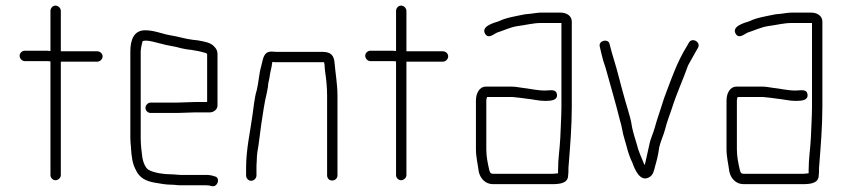

<svg xmlns="http://www.w3.org/2000/svg" viewBox="-20 -633 3003 685"><path d="M160 -594V-451C153 -452 147 -452 140 -452H68C59 -452 50 -444 50 -434C50 -424 59 -415 68 -415H140C146 -415 153 -415 160 -414V-8C160 1 168 10 178 10C188 10 197 1 197 -8V-413H327C337 -413 346 -422 346 -432C346 -442 337 -450 327 -450H197V-594C197 -604 188 -613 178 -613C168 -613 160 -604 160 -594Z M593 -11C564 -11 532 -16 512 -26C499 -32 491 -54 488 -70C485 -93 482 -115 482 -142V-449C482 -457 486 -478 488 -484C488 -487 495 -488 498 -488C519 -488 536 -481 555 -477C578 -470 604 -468 626 -461L646 -457C651 -456 657 -456 663 -455L680 -452C689 -451 706 -446 714 -444C715 -444 719 -441 719 -439V-269H674C661 -269 627 -267 612 -267H517C508 -267 499 -258 499 -248C499 -238 508 -230 517 -230H612C626 -230 661 -232 674 -232H728C742 -232 756 -242 756 -257V-440C756 -449 753 -458 746 -465C732 -482 711 -484 686 -489L668 -491C641 -494 615 -503 588 -507C558 -512 531 -525 498 -525C457 -525 445 -490 445 -449V-142C445 -131 446 -120 447 -110C449 -76 452 -49 465 -26C477 1 501 14 534 19C553 22 570 26 593 26C604 26 612 28 623 28H715C724 28 729 29 735 31C757 37 768 -1 745 -4C737 -7 727 -9 715 -9H623C613 -9 604 -11 593 -11Z M895 -7V-34C895 -39 895 -48 896 -59C896 -70 897 -80 898 -89C904 -120 907 -156 912 -189C918 -226 923 -267 932 -302L936 -324C936 -337 941 -349 942 -360C944 -376 949 -391 951 -408C951 -409 951 -410 952 -412C959 -411 965 -411 972 -411H1136C1137 -408 1137 -405 1138 -402C1138 -394 1139 -386 1140 -377C1144 -350 1147 -322 1147 -292V-8C1147 3 1154 11 1165 11C1176 11 1184 3 1184 -8V-292C1184 -331 1177 -370 1174 -405C1172 -436 1161 -448 1129 -448H972C965 -448 958 -448 951 -449C919 -450 919 -423 912 -397C904 -371 903 -339 896 -311C888 -286 885 -251 881 -224C873 -163 858 -102 858 -34V-7C858 3 866 12 876 12C886 12 895 3 895 -7Z M1393 -594V-451C1386 -452 1380 -452 1373 -452H1301C1292 -452 1283 -444 1283 -434C1283 -424 1292 -415 1301 -415H1373C1379 -415 1386 -415 1393 -414V-8C1393 1 1401 10 1411 10C1421 10 1430 1 1430 -8V-413H1560C1570 -413 1579 -422 1579 -432C1579 -442 1570 -450 1560 -450H1430V-594C1430 -604 1421 -613 1411 -613C1401 -613 1393 -604 1393 -594Z M1678 -274V-101C1678 -72 1685 -46 1688 -21C1693 3 1711 24 1739 24H1949C1978 24 2007 21 2007 -8C2008 -15 2008 -21 2008 -27C2008 -32 2008 -39 2009 -46C2014 -110 2020 -181 2020 -252V-556C2020 -576 2002 -588 1980 -588H1910C1896 -588 1885 -585 1873 -584L1853 -582C1819 -575 1785 -570 1759 -557C1739 -551 1695 -538 1711 -512C1723 -493 1742 -512 1754 -517C1777 -524 1800 -536 1827 -540C1853 -543 1882 -551 1910 -551H1983V-252C1983 -217 1980 -176 1979 -142C1977 -100 1971 -68 1971 -27V-15C1968 -14 1965 -14 1963 -14C1959 -13 1954 -13 1949 -13H1739C1729 -13 1727 -20 1725 -29C1720 -51 1715 -74 1715 -101V-274C1715 -279 1716 -283 1718 -287H1800C1805 -287 1811 -287 1817 -286L1836 -284C1843 -283 1850 -282 1858 -281C1881 -279 1901 -273 1925 -273C1946 -273 1970 -275 1967 -296C1964 -317 1943 -310 1924 -310C1896 -310 1869 -317 1841 -320L1821 -323C1814 -324 1807 -324 1800 -324H1714C1690 -324 1678 -300 1678 -274Z M2120 -466C2124 -450 2127 -434 2132 -417L2140 -393C2157 -331 2177 -264 2192 -203C2198 -186 2202 -154 2208 -137L2216 -109C2220 -92 2229 -66 2236 -53C2244 -30 2263 17 2295 0C2309 -7 2313 -21 2317 -39C2320 -51 2321 -51 2325 -69C2328 -81 2330 -94 2332 -108C2338 -133 2347 -149 2353 -172C2358 -194 2370 -225 2377 -246C2394 -300 2417 -349 2435 -400C2446 -419 2452 -431 2463 -450L2470 -462C2482 -483 2449 -501 2438 -481L2431 -469C2412 -438 2398 -409 2384 -374C2379 -362 2379 -361 2373 -346C2362 -315 2351 -291 2341 -257C2334 -234 2323 -204 2317 -181C2311 -157 2301 -141 2296 -114L2288 -78C2285 -65 2283 -55 2281 -47C2280 -46 2280 -45 2280 -44L2277 -50C2269 -70 2257 -95 2252 -118C2246 -139 2240 -155 2235 -179C2231 -206 2227 -218 2220 -242L2210 -276C2202 -304 2194 -334 2186 -365C2175 -408 2165 -434 2155 -475C2152 -497 2113 -489 2120 -466Z M2572 -274V-101C2572 -72 2579 -46 2582 -21C2587 3 2605 24 2633 24H2843C2872 24 2901 21 2901 -8C2902 -15 2902 -21 2902 -27C2902 -32 2902 -39 2903 -46C2908 -110 2914 -181 2914 -252V-556C2914 -576 2896 -588 2874 -588H2804C2790 -588 2779 -585 2767 -584L2747 -582C2713 -575 2679 -570 2653 -557C2633 -551 2589 -538 2605 -512C2617 -493 2636 -512 2648 -517C2671 -524 2694 -536 2721 -540C2747 -543 2776 -551 2804 -551H2877V-252C2877 -217 2874 -176 2873 -142C2871 -100 2865 -68 2865 -27V-15C2862 -14 2859 -14 2857 -14C2853 -13 2848 -13 2843 -13H2633C2623 -13 2621 -20 2619 -29C2614 -51 2609 -74 2609 -101V-274C2609 -279 2610 -283 2612 -287H2694C2699 -287 2705 -287 2711 -286L2730 -284C2737 -283 2744 -282 2752 -281C2775 -279 2795 -273 2819 -273C2840 -273 2864 -275 2861 -296C2858 -317 2837 -310 2818 -310C2790 -310 2763 -317 2735 -320L2715 -323C2708 -324 2701 -324 2694 -324H2608C2584 -324 2572 -300 2572 -274Z"/></svg>

Font: Electronic
Style: SeLt
Weight: 300
Version: Version 1.011